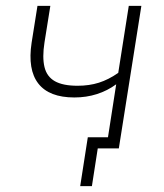

<svg xmlns="http://www.w3.org/2000/svg" viewBox="-20 -507 560 656"><path d="M294 129H254L280 -38H371L365 0H314ZM343 0 377 -219Q347 -197 311 -185.5Q275 -174 234 -174Q148 -174 111 -221.5Q74 -269 88 -361L108 -487H152L132 -362Q124 -311 132 -278Q140 -245 167.5 -229.5Q195 -214 245 -214Q285 -214 318 -224.5Q351 -235 384 -258L420 -487H463L386 0Z"/></svg>

Font: Nunito Sans 10pt SemiCondensed ExtraLight
Style: Italic
Weight: 250
Width: 4
Italic angle: -9°
Designer: Vernon Adams
Foundry: Vernon Adams
Version: Version 3.101;gftools[0.9.27]